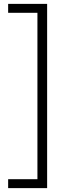

<svg xmlns="http://www.w3.org/2000/svg" viewBox="-20 -760 340 990"><path d="M22 164H173V-694H22V-740H223V210H22Z"/></svg>

Font: Georama ExtraCondensed Thin Light
Style: Regular
Weight: 300
Version: Version 1.001